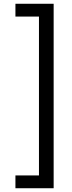

<svg xmlns="http://www.w3.org/2000/svg" viewBox="-20 -830 380 1020"><path d="M62 102H187V-742H62V-810H265V170H62Z"/></svg>

Font: Carrois Gothic SC
Style: Regular
Weight: 400
Designer: Ralph du Carrois
Foundry: Ralph du Carrois
Version: Version 1.002